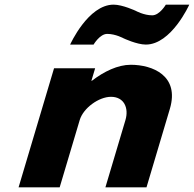

<svg xmlns="http://www.w3.org/2000/svg" viewBox="-20 -807 835 827"><path d="M512.2 -642C512.2 -642 569.1 -615 608.1 -615C718.1 -615 795.3 -787 795.3 -787H694.3C694.3 -787 667.6 -741 635.6 -741C599.6 -741 565.3 -760 565.3 -760C565.3 -760 508.3 -787 469.3 -787C359.3 -787 282.1 -615 282.1 -615H383.1C383.1 -615 409.8 -661 441.8 -661C477.8 -661 512.2 -642 512.2 -642ZM237 0H60L212.8 -513H389.8L373.7 -459H375.7C427.6 -499 487.2 -528 543.2 -528C637.2 -528 754.2 -481 711.6 -338L611 0H434L520.4 -290C535.5 -341 515.1 -390 458.1 -390C405.1 -390 338.5 -341 323.4 -290Z"/></svg>

Font: Hussar
Style: BdOblThree
Weight: 700
Foundry: Cannot Into Space Fonts
Version: Version 2.00